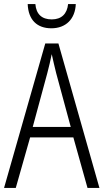

<svg xmlns="http://www.w3.org/2000/svg" viewBox="-20 -930 512 950"><path d="M355 -910H317C312 -861 284 -834 236 -834C187 -834 159 -860 155 -910H117C120 -831 164 -790 234 -790C306 -790 352 -836 355 -910ZM413 0H472L269 -715H204L0 0H58L129 -250H343ZM258 -568 330 -302H142L214 -568C222 -600 230 -631 236 -662C242 -632 251 -598 258 -568Z"/></svg>

Font: Noto Sans Malayalam Condensed Light
Style: Regular
Weight: 300
Width: 3
Designer: Jelle Bosma - Monotype Design Team
Foundry: Monotype Imaging Inc.
Version: Version 2.104